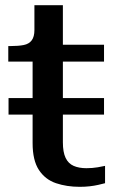

<svg xmlns="http://www.w3.org/2000/svg" viewBox="-20 -711 459 742"><path d="M13 -268V-332H382V-268ZM12 -473V-533H22Q51 -533 71.5 -537Q92 -541 102.5 -555Q113 -569 113 -595L189 -538H382V-473ZM223 -161Q223 -123 233.5 -101Q244 -79 264.5 -70Q285 -61 314 -61Q337 -61 357.5 -64.5Q378 -68 386 -70V-3Q375 0 359.5 3.5Q344 7 326 9Q308 11 288 11Q238 11 196.5 -3Q155 -17 130.5 -54Q106 -91 106 -158V-522L113 -530V-691H223Z"/></svg>

Font: Roboto Serif SemiCondensed Medium
Style: Regular
Weight: 500
Width: 4
Designer: Greg Gazdowicz
Foundry: Commercial Type
Version: Version 1.007